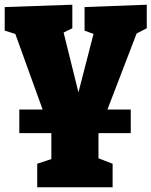

<svg xmlns="http://www.w3.org/2000/svg" viewBox="-24 -565 643 815"><path d="M599 -545V-445L556 -423L432 -100H531V0H394V107L454 130V230H134V130L194 110V0H58V-100H157L41 -421L-4 -435V-535L283 -545V-445L246 -427L309 -173L373 -421L335 -435V-535Z"/></svg>

Font: Bitter Pro Black
Style: Regular
Weight: 900
Designer: Sol Matas, and Bitter project Authors
Foundry: Sol Matas
Version: Version 1.010